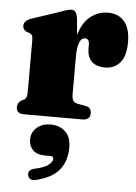

<svg xmlns="http://www.w3.org/2000/svg" viewBox="-54 -521 602 847"><g transform="rotate(5 247.0 -97.0)"><path d="M256 -439.5 262 -369.5Q279 -425.5 313.2 -452.2Q347.5 -479 390 -479Q436.5 -479 462.8 -448.2Q489 -417.5 489 -356.5Q489 -295 463.8 -266Q438.5 -237 398.5 -237Q358 -237 338.2 -256.8Q318.5 -276.5 318 -311.5V-332Q317.5 -357.5 298 -357.5Q283.5 -357.5 274.5 -337Q265.5 -316.5 265.5 -271V-105.5Q265.5 -71.5 289 -67.5L326.5 -60.5Q352.5 -56.5 352.5 -30Q352.5 0 318 0H59.5Q25.5 0 25.5 -30Q25.5 -48.5 44.5 -60.5L55 -65Q61.5 -69 64.5 -76.8Q67.5 -84.5 67.5 -103.5V-327.5Q67.5 -343.5 63.8 -350Q60 -356.5 52 -360L41 -362.5Q22.5 -371.5 22.5 -389Q22.5 -410.5 52 -422L175 -463Q215 -478 228.5 -478Q240 -478 246.5 -469.5Q253 -461 256 -439.5ZM169 173Q131.5 173 113.8 154.8Q96 136.5 96 108.5Q96 75.5 120.2 55Q144.5 34.5 180 34.5Q221 34.5 246.2 58.5Q271.5 82.5 271.5 128.5Q271.5 188.5 239.8 227.8Q208 267 136 284Q121.5 287.5 112.5 282.2Q103.5 277 101.5 266.5Q96.5 243.5 123 236Q169 226.5 187.2 212Q205.5 197.5 205.5 184.5Q205.5 173 191 173Z"/></g></svg>

Font: Fraunces 72pt Soft Black
Style: Regular
Weight: 900
Version: Version 1.000;[b76b70a41]